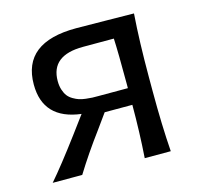

<svg xmlns="http://www.w3.org/2000/svg" viewBox="-80 -584 690 668"><g transform="rotate(-15 265.0 -249.5)"><path d="M449.2 -269V-219.2Q449.2 -93.8 456.1 0H362.3Q368.7 -92.3 368.7 -190.4H269L230 -136.2Q178.2 -66.4 137.2 0H30.8Q73.7 -49.3 143.6 -143.1L189.9 -205.6Q55.7 -222.2 55.7 -347.2Q55.7 -498.5 248.5 -498.5Q287.1 -498.5 361.6 -497.3Q436 -496.1 456.5 -496.1Q449.2 -396 449.2 -269ZM139.2 -337.4Q139.2 -319.8 143.8 -305.7Q148.4 -291.5 155.3 -282.7Q162.1 -273.9 173.3 -267.3Q184.6 -260.7 194.1 -257.6Q203.6 -254.4 218 -252.7Q232.4 -251 241 -250.7Q249.5 -250.5 262.7 -250.5H368.7V-269Q368.7 -377.9 366.2 -429.7H255.4Q139.2 -429.7 139.2 -337.4Z"/></g></svg>

Font: Commissioner Flair
Style: Regular
Weight: 400
Designer: Kostas Bartsokas
Foundry: Kostas Bartsokas
Version: Version 1.000